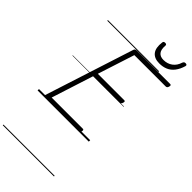

<svg xmlns="http://www.w3.org/2000/svg" viewBox="-515 -1354 1949 1949"><g transform="rotate(45 459.5 -379.0)"><path d="M111 0Q97 0 90.5 -5.5Q84 -11 88 -23L396 -979Q399 -988 406 -993Q413 -998 428 -998H905Q916 -998 918 -991.5Q920 -985 917 -973Q914 -960 907.5 -954Q901 -948 891 -948H441L313 -552H691Q702 -552 704 -546Q706 -540 703 -528Q699 -514 692.5 -508Q686 -502 677 -502H297L152 -50H598Q609 -50 611.5 -44Q614 -38 611 -25Q607 -12 600.5 -6Q594 0 584 0ZM679 -1067Q607 -1067 573 -1110Q539 -1153 550 -1238Q551 -1249 557 -1253.5Q563 -1258 575 -1258Q586 -1258 591.5 -1253Q597 -1248 596 -1238Q591 -1179 614 -1150.5Q637 -1122 684 -1122Q740 -1122 781 -1152Q822 -1182 839 -1238Q844 -1249 850 -1253.5Q856 -1258 867 -1258Q879 -1258 884.5 -1252.5Q890 -1247 887 -1236Q870 -1178 840.5 -1140Q811 -1102 770.5 -1084.5Q730 -1067 679 -1067ZM0 490H735V500H0ZM0 -20H735V0H0ZM0 -505H735V-500H0ZM0 -1010H735V-1000H0Z"/></g></svg>

Font: Playwrite RO Guides
Style: Regular
Weight: 400
Designer: Veronika Burian, José Scaglione
Foundry: TypeTogether
Version: Version 1.003